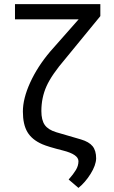

<svg xmlns="http://www.w3.org/2000/svg" viewBox="-20 -731 558 938"><path d="M470.2 -710.9V-652.3L299.3 -443.8Q231.9 -365.2 207 -309.3Q182.1 -253.4 182.1 -188.5Q182.1 -144.5 198.5 -120.8Q214.8 -97.2 254.9 -85L375.5 -49.8Q415 -38.1 432.4 -16.6Q449.7 4.9 449.7 43Q448.7 76.7 422.4 118.7Q396 160.6 363.3 187L315.4 146Q338.4 120.1 350.8 99.4Q363.3 78.6 363.3 56.6Q363.3 23.4 288.1 4.4Q212.9 -14.6 186.5 -26.4Q136.2 -48.3 114 -85.7Q91.8 -123 91.8 -186Q91.8 -249.5 127.4 -327.6Q163.1 -405.8 225.1 -479L364.3 -636.7H53.2V-710.9Z"/></svg>

Font: Roboto-ThirdPerson-AD3FC
Style: ThirdPerson-AD3FC
Weight: 400
Designer: Google
Version: Version 2.137; 2017